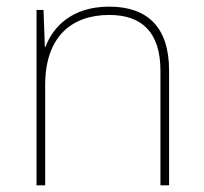

<svg xmlns="http://www.w3.org/2000/svg" viewBox="-20 -558 613 578"><path d="M309 -538C197 -538 140 -478 117 -417H115L111 -528H90V0H116V-302C116 -446 194 -513 309 -513C406 -513 463 -462 463 -345V0H489V-346C489 -477 423 -538 309 -538Z"/></svg>

Font: Noto Sans Gurmukhi UI Thin
Style: Regular
Weight: 100
Designer: Jelle Bosma - Monotype Design Team
Foundry: Monotype Imaging Inc.
Version: Version 2.004